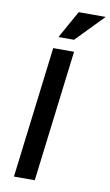

<svg xmlns="http://www.w3.org/2000/svg" viewBox="-99 -958 578 1008"><g transform="rotate(10 190.0 -454.5)"><path d="M236 -909H380L237 -762H154ZM137 -700H248L162 0H51Z"/></g></svg>

Font: Haskoy SemiBold
Style: Italic
Weight: 600
Designer: Ertekin Erdin
Foundry: Ertekin Erdin
Version: Version 2.000; ttfautohint (v1.8.4.7-5d5b)